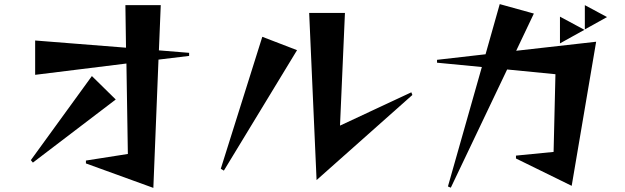

<svg xmlns="http://www.w3.org/2000/svg" viewBox="-20 -839 3040 934"><path d="M398 -44V-58L602 -90L595 -530L151 -475V-642L593 -607L590 -814H762L753 -594L900 -582V-567L751 -549L726 75ZM140 -48 130 -60 427 -469 543 -355Z M1520 37 1484 -776H1658L1634 -228L1981 -390L1986 -377ZM1054 -18 1256 -660 1425 -595 1069 -9Z M2490 -68V-82L2673 -100L2682 -478L2447 -501L2173 74L2159 68L2324 -513L2106 -534V-548L2342 -575L2411 -819L2577 -773L2491 -592L2880 -636L2761 65ZM2825 -696V-814L2933 -756ZM2704 -628V-758L2823 -694Z"/></svg>

Font: Reggae One
Style: Regular
Weight: 400
Designer: Fontworks Inc.
Foundry: Fontworks Inc.
Version: Version 1.100